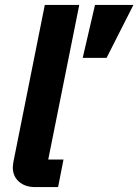

<svg xmlns="http://www.w3.org/2000/svg" viewBox="-20 -760 562 780"><path d="M216 0H122Q82 0 57 -22Q32 -44 32 -80Q32 -86 33 -92Q34 -98 35 -105L162 -740H302L176 -112H238ZM522 -740 413 -525H316L366 -740Z"/></svg>

Font: IBM Plex Sans
Style: Italic
Weight: 400
Italic angle: -11.31°
Designer: Mike Abbink, Paul van der Laan, Pieter van Rosmalen
Foundry: Bold Monday
Version: Version 3.201